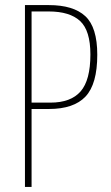

<svg xmlns="http://www.w3.org/2000/svg" viewBox="-20 -734 435 754"><path d="M172 -714Q268 -714 315 -670.5Q362 -627 362 -519Q362 -404 316 -355Q270 -306 172 -306H104V0H78V-714ZM171 -689H104V-331H178Q258 -331 296.5 -375Q335 -419 335 -520Q335 -614 294.5 -651.5Q254 -689 171 -689Z"/></svg>

Font: Noto Sans Thai ExtCond Thin
Style: Regular
Weight: 100
Width: 2
Designer: Monotype Design Team
Foundry: Monotype Imaging Inc.
Version: Version 2.002; ttfautohint (v1.8.4.7-5d5b)